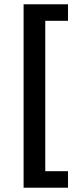

<svg xmlns="http://www.w3.org/2000/svg" viewBox="-20 -727 375 895"><path d="M297 148V71H191V-630H297V-707H90V148Z"/></svg>

Font: Source Sans Pro SemBd
Style: Regular
Weight: 700
Designer: Paul D. Hunt
Foundry: Adobe Systems Incorporated
Version: Version 2.020;PS 2.0;hotconv 1.0.86;makeotf.lib2.5.63406